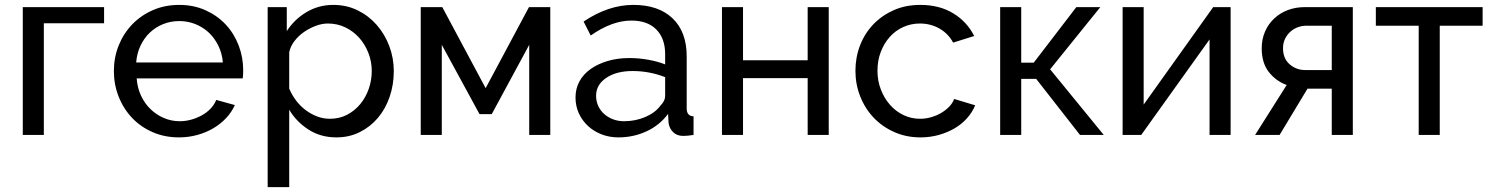

<svg xmlns="http://www.w3.org/2000/svg" viewBox="-20 -551 6095 784"><path d="M405 -456H159V0H73V-522H405Z M711 10Q652 10 603 -11.5Q554 -33 519 -70Q484 -107 464.5 -156.5Q445 -206 445 -261Q445 -316 464.5 -365Q484 -414 519.5 -451Q555 -488 604 -509.5Q653 -531 712 -531Q771 -531 819.5 -509Q868 -487 902 -450.5Q936 -414 954.5 -365.5Q973 -317 973 -265Q973 -254 972.5 -245Q972 -236 971 -231H538Q541 -192 556 -160Q571 -128 595 -105Q619 -82 649.5 -69Q680 -56 714 -56Q738 -56 761 -62.5Q784 -69 804 -80Q824 -91 839.5 -107Q855 -123 863 -143L939 -122Q926 -93 903.5 -69Q881 -45 851.5 -27.5Q822 -10 786 0Q750 10 711 10ZM890 -296Q887 -333 871.5 -364.5Q856 -396 832.5 -418Q809 -440 778 -452.5Q747 -465 712 -465Q677 -465 646 -452.5Q615 -440 591.5 -417.5Q568 -395 553.5 -364Q539 -333 536 -296Z M1354 10Q1289 10 1239.5 -22Q1190 -54 1161 -103V213H1073V-522H1151V-424Q1182 -472 1231.5 -501.5Q1281 -531 1341 -531Q1395 -531 1440 -509Q1485 -487 1518 -449.5Q1551 -412 1569.5 -363Q1588 -314 1588 -261Q1588 -205 1571 -155.5Q1554 -106 1523 -69.5Q1492 -33 1449 -11.5Q1406 10 1354 10ZM1327 -66Q1366 -66 1397.5 -82.5Q1429 -99 1451.5 -126.5Q1474 -154 1486 -189Q1498 -224 1498 -261Q1498 -300 1484 -335.5Q1470 -371 1446 -397.5Q1422 -424 1389.5 -439.5Q1357 -455 1319 -455Q1295 -455 1269.5 -445.5Q1244 -436 1221.5 -420.5Q1199 -405 1182.5 -383.5Q1166 -362 1161 -338V-189Q1172 -163 1189 -140.5Q1206 -118 1228 -101.5Q1250 -85 1275 -75.5Q1300 -66 1327 -66Z M1963 -191 2140 -522H2227V0H2141V-368L1988 -85H1938L1784 -368V0H1698V-522H1786Z M2505 10Q2468 10 2436 -2.5Q2404 -15 2380.5 -37Q2357 -59 2343.5 -88.5Q2330 -118 2330 -153Q2330 -189 2346 -218.5Q2362 -248 2391.5 -269Q2421 -290 2461.5 -302Q2502 -314 2550 -314Q2588 -314 2627 -307Q2666 -300 2696 -288V-330Q2696 -394 2660 -430.5Q2624 -467 2558 -467Q2479 -467 2392 -406L2363 -463Q2464 -531 2566 -531Q2669 -531 2726.5 -476Q2784 -421 2784 -321V-108Q2784 -77 2812 -76V0Q2798 2 2789 3Q2780 4 2770 4Q2744 4 2728.5 -11.5Q2713 -27 2710 -49L2708 -86Q2673 -39 2619.5 -14.5Q2566 10 2505 10ZM2528 -56Q2575 -56 2615.5 -73.5Q2656 -91 2677 -120Q2696 -139 2696 -159V-236Q2632 -261 2563 -261Q2497 -261 2455.5 -233Q2414 -205 2414 -160Q2414 -138 2422.5 -119Q2431 -100 2446.5 -86Q2462 -72 2483 -64Q2504 -56 2528 -56Z M3014 -305H3278V-522H3364V0H3278V-232H3014V0H2928V-522H3014Z M3473 -262Q3473 -317 3492 -366Q3511 -415 3546 -451.5Q3581 -488 3629.5 -509.5Q3678 -531 3738 -531Q3816 -531 3872.5 -496.5Q3929 -462 3958 -404L3872 -377Q3852 -414 3816 -434.5Q3780 -455 3736 -455Q3700 -455 3668 -440.5Q3636 -426 3613 -400Q3590 -374 3576.5 -339Q3563 -304 3563 -262Q3563 -221 3577 -185Q3591 -149 3614.5 -122.5Q3638 -96 3669.5 -81Q3701 -66 3737 -66Q3760 -66 3782.5 -72.5Q3805 -79 3823.5 -90Q3842 -101 3856 -115.5Q3870 -130 3876 -147L3962 -121Q3950 -92 3928.5 -68Q3907 -44 3878 -27Q3849 -10 3813.5 0Q3778 10 3739 10Q3680 10 3631 -12Q3582 -34 3547 -71Q3512 -108 3492.5 -157.5Q3473 -207 3473 -262Z M4375 -522H4473L4268 -268L4487 0H4390L4211 -229H4150V0H4064V-522H4150V-295H4201Z M4650 -124 4934 -522H5005V0H4919V-390L4640 0H4564V-522H4650Z M5234 -204Q5190 -220 5161 -257Q5132 -294 5132 -354Q5132 -391 5145.5 -422Q5159 -453 5183 -475.5Q5207 -498 5239 -510Q5271 -522 5309 -522H5504V0H5418V-189H5319L5205 0H5105ZM5418 -265V-446H5314Q5297 -446 5280 -440Q5263 -434 5249.5 -422Q5236 -410 5227.5 -393Q5219 -376 5219 -354Q5219 -312 5246 -288.5Q5273 -265 5309 -265Z M5859 0H5773V-446H5598V-522H6034V-446H5859Z"/></svg>

Font: Boldmen Medium
Style: Regular
Weight: 400
Designer: Matt McInerney, Pablo Impallari, Rodrigo Fuenzalida
Foundry: LIVING CONCEPT
Version: Version 1.000